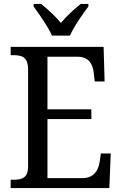

<svg xmlns="http://www.w3.org/2000/svg" viewBox="-20 -951 618 971"><path d="M243 -771H334C353 -816 398 -880 427 -918V-931H388C354 -904 316 -869 288 -835C260 -869 222 -904 188 -931H150V-918C178 -880 223 -816 243 -771ZM34 0H533L540 -175H490L484 -132C477 -88 454 -50 395 -50H220V-349H442V-398H220V-664H373C429 -664 450 -626 454 -582L459 -539H509L504 -714H34V-672H49C89 -672 122 -663 122 -601V-108C122 -51 90 -42 49 -42H34Z"/></svg>

Font: Noto Serif Thai SemiCondensed
Style: Regular
Weight: 400
Width: 4
Designer: Monotype Design Team
Foundry: Monotype Imaging Inc.
Version: Version 2.002